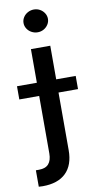

<svg xmlns="http://www.w3.org/2000/svg" viewBox="-146 -779 521 1022"><g transform="rotate(-10 114.5 -267.5)"><path d="M168 -530.3V-348.6H273.4V-277.3H168V34.2Q168 114.7 124.5 157Q81.1 199.2 -1 199.2Q-14.6 199.2 -22.5 198.2V109.4H-5.9Q29.8 109.4 46.6 90.1Q63.5 70.8 63.5 33.2V-277.3H-43.9V-348.6H63.5V-530.3ZM48.8 -673.8Q48.8 -690.4 57.9 -704.6Q66.9 -718.8 82.3 -727.1Q97.7 -735.4 115.2 -735.4Q132.8 -735.4 147.7 -727.1Q162.6 -718.8 171.6 -704.6Q180.7 -690.4 180.7 -673.8Q180.7 -657.2 171.6 -643.1Q162.6 -628.9 147.7 -620.6Q132.8 -612.3 115.2 -612.3Q97.7 -612.3 82.3 -620.6Q66.9 -628.9 57.9 -643.1Q48.8 -657.2 48.8 -673.8Z"/></g></svg>

Font: Pretendard JP Medium
Style: Regular
Weight: 500
Designer: Base glyphs from Inter by Rasmus Andersson; Hangeul glyphs from Noto Sans CJK(Source Han Sans) by Jang Soo-young and Kan
Foundry: Kil Hyung-jin
Version: Version 1.309